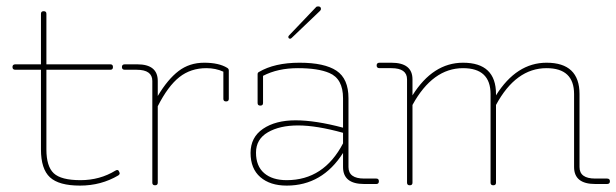

<svg xmlns="http://www.w3.org/2000/svg" viewBox="-20 -575 1926 600"><path d="M325 -357H125V-108Q125 -55 148 -33.5Q171 -12 231.5 -12Q292 -12 341 -42Q348 -46 351 -41Q354 -36 354 -33Q354 -30 350 -27Q296 5 230 5Q164 5 136 -21Q108 -47 108 -108V-357H28Q19 -357 19 -365.5Q19 -374 28 -374H108V-532Q108 -540 116.5 -540Q125 -540 125 -532V-374H325Q333 -374 333 -365.5Q333 -357 325 -357Z M473 -4Q473 4 464.5 4Q456 4 456 -4V-322Q456 -357 407 -357H370Q361 -357 361 -365.5Q361 -374 370 -374H409Q473 -374 473 -322V-275Q504 -327 538 -353Q572 -379 618 -379Q664 -379 690 -363Q695 -360 695 -355V-266Q695 -258 686.5 -258Q678 -258 678 -266V-351Q654 -362 625 -362Q576 -362 540.5 -334Q505 -306 473 -243Z M876 5Q824 5 793.5 -21.5Q763 -48 763 -97Q763 -146 802 -172.5Q841 -199 903.5 -199Q966 -199 1052 -176V-268Q1052 -329 1009 -347Q974 -362 911 -362Q848 -362 802 -338V-253Q802 -245 793.5 -245Q785 -245 785 -253V-343Q785 -348 789 -350Q838 -379 916 -379Q994 -379 1031.5 -354Q1069 -329 1069 -268V-53Q1069 -17 1118 -17H1156Q1164 -17 1164 -8.5Q1164 0 1156 0H1118Q1052 0 1052 -53V-97Q987 5 876 5ZM1052 -160Q969 -183 911.5 -183Q854 -183 817 -161.5Q780 -140 780 -98Q780 -56 805.5 -34Q831 -12 876 -12Q992 -12 1052 -127ZM887 -454Q881 -454 881 -460Q881 -462 884 -465L967 -552Q969 -555 974 -555Q983 -555 983 -547Q983 -544 980 -541L892 -457Q889 -454 887 -454Z M1877 0H1840Q1774 0 1774 -53V-281Q1774 -362 1688 -362Q1592 -362 1530 -247V-4Q1530 4 1521.5 4Q1513 4 1513 -4V-281Q1513 -362 1427 -362Q1332 -362 1269 -247V-4Q1269 4 1260.5 4Q1252 4 1252 -4V-327Q1252 -362 1203 -362H1166Q1157 -362 1157 -370.5Q1157 -379 1166 -379H1203Q1269 -379 1269 -327V-277Q1333 -379 1427 -379Q1530 -379 1530 -281V-277Q1594 -379 1688 -379Q1791 -379 1791 -281V-53Q1791 -17 1840 -17H1877Q1886 -17 1886 -8.5Q1886 0 1877 0Z"/></svg>

Font: Flamenco Light
Style: Regular
Weight: 300
Designer: Luciano Vergara
Foundry: Luciano Vergara
Version: Version 1.003